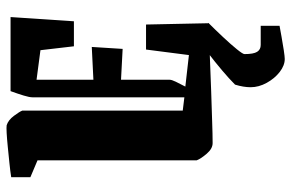

<svg xmlns="http://www.w3.org/2000/svg" viewBox="-172 -490 896 591"><g transform="rotate(-90 275.5 -194.0)"><path d="M26 -548V-607Q45 -610 69.5 -612.5Q94 -615 119 -617.5Q144 -620 162 -621Q180 -622 186 -621Q202 -616 215 -598.5Q228 -581 231 -573V-79L272 -74V-542Q272 -551 277.5 -569Q283 -587 291 -609H519L506 -414H429L417 -517L326 -529V-354L427 -359L421 -264L326 -269V-119Q326 -113 320 -100.5Q314 -88 305 -71L402 -60L419 -192H496L500 0Q450 2 396 4.5Q342 7 291 8.5Q240 10 198.5 11.5Q157 13 131 13Q114 13 98.5 -5Q83 -23 78 -36V-526ZM390 235Q370 235 350 219.5Q330 204 316.5 179.5Q303 155 303 130Q303 108 311 82Q329 64 355 42Q381 20 408.5 -1Q436 -22 457 -39L501 0Q480 21 457.5 45Q435 69 420 87.5Q405 106 405 111Q405 139 412 150Q419 161 433 161H492V219Q481 221 459 225Q437 229 417 232Q397 235 390 235Z"/></g></svg>

Font: Grenze Gotisch ExtraBold
Style: Regular
Weight: 800
Designer: Renata Polastri
Foundry: Omnibus-Type
Version: Version 1.001